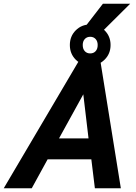

<svg xmlns="http://www.w3.org/2000/svg" viewBox="-77 -1008 730 1028"><path d="M-57 0 350 -690H459L570 0H431L412 -155H178L93 0ZM239 -267H397L369 -503ZM297 -767Q297 -814 328.5 -845.5Q360 -877 406 -877Q451 -877 483 -845.5Q515 -814 515 -767Q515 -720 483 -688.5Q451 -657 406 -657Q360 -657 328.5 -688.5Q297 -720 297 -767ZM366 -767Q366 -746 377 -734Q388 -722 406 -722Q424 -722 435 -734Q446 -746 446 -767Q446 -787 435 -799Q424 -811 406 -811Q388 -811 377 -799Q366 -787 366 -767ZM358 -838 474 -988H620L469 -838Z"/></svg>

Font: Radio Canada SemiBold
Style: Italic
Weight: 600
Italic angle: -12°
Designer: Charles Daoud, Etienne Aubert Bonn, Alexandre Saumier Demers, Jacques Le Bailly
Foundry: Radio-Canada
Version: Version 2.104; ttfautohint (v1.8.4.7-5d5b);gftools[0.9.28.de